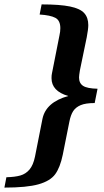

<svg xmlns="http://www.w3.org/2000/svg" viewBox="-66 -730 472 872"><path d="M-37 75Q2 74 26.5 67Q51 60 68 40Q85 20 93 -19L127 -191Q143 -266 244 -294Q168 -316 168 -375Q168 -389 170 -397L204 -569Q208 -586 208 -602Q208 -637 185.5 -649Q163 -661 114 -664L123 -710Q206 -710 252 -700.5Q298 -691 316.5 -670.5Q335 -650 335 -616Q335 -598 328 -561L297 -411Q293 -387 293 -378Q293 -352 311.5 -340Q330 -328 377 -327L364 -262Q323 -262 300.5 -252.5Q278 -243 266.5 -225.5Q255 -208 249 -177L219 -27Q207 31 184.5 61.5Q162 92 109 107Q56 122 -46 122Z"/></svg>

Font: Trirong
Style: Bold Italic
Weight: 700
Italic angle: -12°
Designer: Katatrad Team
Foundry: CadsonDemak
Version: Version 1.001